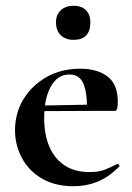

<svg xmlns="http://www.w3.org/2000/svg" viewBox="-20 -633 458 665"><path d="M235 12Q170 12 124.5 -15Q79 -42 55.5 -86.5Q32 -131 32 -182Q32 -241 61 -289Q90 -337 141 -366Q192 -395 258 -395Q317 -395 352.5 -368Q388 -341 388 -280Q388 -267 386 -258Q384 -249 377 -249H281Q283 -306 270 -340.5Q257 -375 220 -375Q180 -375 156.5 -334Q133 -293 133 -225Q133 -167 151 -125Q169 -83 204 -60Q239 -37 290 -37Q320 -37 340.5 -44.5Q361 -52 386 -65Q388 -67 391.5 -63Q395 -59 393 -56Q356 -19 317.5 -3.5Q279 12 235 12ZM98 -248 97 -267 316 -271V-249ZM235 -495Q207 -495 190.5 -511Q174 -527 174 -556Q174 -582 190.5 -597.5Q207 -613 235 -613Q263 -613 278 -597.5Q293 -582 293 -556Q293 -495 235 -495Z"/></svg>

Font: Cormorant Infant Light
Style: Regular
Weight: 300
Designer: Christian Thalmann (Catharsis Fonts)
Foundry: Catharsis Fonts
Version: Version 4.001